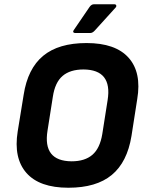

<svg xmlns="http://www.w3.org/2000/svg" viewBox="-20 -869 684 901"><path d="M301 12Q165 12 104 -57.5Q43 -127 63 -252L91 -424Q110 -547 182.5 -607Q255 -667 386 -667Q522 -667 583.5 -598Q645 -529 624 -404L597 -231Q577 -108 504.5 -48Q432 12 301 12ZM316 -112Q378 -112 413.5 -142.5Q449 -173 460 -240L485 -399Q508 -542 372 -543Q309 -543 273.5 -512.5Q238 -482 228 -415L203 -256Q180 -113 316 -112ZM333 -714Q326 -714 324 -718.5Q322 -723 327 -729L400 -836Q409 -849 421 -849H516Q524 -849 525.5 -843.5Q527 -838 522 -833L426 -727Q415 -714 403 -714Z"/></svg>

Font: Sofia Sans ExtraBold
Style: Italic
Weight: 800
Italic angle: -9°
Designer: Botio Nikoltchev, Ani Petrova
Foundry: lettersoup
Version: Version 4.100; ttfautohint (v1.8.4.7-5d5b)